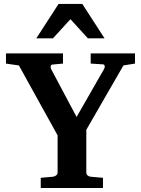

<svg xmlns="http://www.w3.org/2000/svg" viewBox="-20 -937 703 957"><path d="M595.2 -610.8 410.2 -290V-78.1Q410.2 -68.4 416.5 -62.7Q422.9 -57.1 432.1 -56.2L493.2 -50.8V0H183.1V-50.8L244.1 -56.2Q252.4 -57.1 259.8 -62.7Q267.1 -68.4 267.1 -78.1V-262.2L74.2 -610.8L9.8 -620.1V-670.9H293.9V-620.1L241.2 -615.2Q235.8 -615.2 233.2 -607.9Q230.5 -600.6 235.8 -590.8L361.8 -354L498 -591.8Q503.4 -601.1 501.7 -608.6Q500 -616.2 493.2 -616.2L432.1 -620.1V-670.9H652.8V-620.1ZM418 -746.1 331.1 -841.3 244.1 -746.1H161.1L272 -917.5H390.1L501 -746.1Z"/></svg>

Font: Charis SIL Afr
Style: Bold
Weight: 700
Foundry: SIL International
Version: Version 5.000